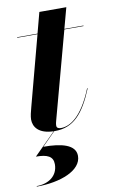

<svg xmlns="http://www.w3.org/2000/svg" viewBox="-91 -608 544 912"><g transform="rotate(-10 181.0 -152.5)"><path d="M113.5 165C113.5 221.5 67.5 252.5 10.5 252.5V255C126.5 255 228.5 215 228.5 145C228.5 90 159.5 74 74 74L137.5 10H141.5C231.5 10 282 -47.5 329.5 -163L327 -163.5C273.5 -31 214 1 172 1C159 1 151.5 -4 151.5 -14C151.5 -23 154 -32.5 156 -39.5L269 -457.5H361.5V-460H269.5L296.5 -560H166.5L140 -460H41.5V-457.5H139.5L50.5 -122.5C45 -102.5 39 -79 39 -63.5C39 -27.5 63 8 135 10L31 114C86 114 113.5 127 113.5 165Z"/></g></svg>

Font: Bodoni* 72pt
Style: Bold Italic
Weight: 700
Italic angle: -13°
Version: Version 2.3